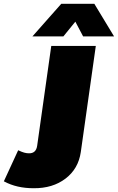

<svg xmlns="http://www.w3.org/2000/svg" viewBox="-256 -789 621 1012"><path d="M-235.8 167 -160.2 2.9 -155.8 4.9Q-126.5 19 -105 19Q-65.9 20.5 -60.1 -21L14.2 -546.9H249L169.9 12.2Q157.2 100.6 89.4 152.3Q21.5 204.1 -79.1 203.1Q-167.5 203.1 -232.9 168ZM-85 -597.2 66.9 -769H241.2L345.2 -597.2H182.1L141.1 -674.8L78.1 -597.2Z"/></svg>

Font: Trueno UltraBlack
Style: Italic
Weight: 950
Designer: Julieta Ulanovsky
Foundry: Julieta Ulanovsky
Version: Version 3.001b | FøM Fix